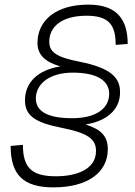

<svg xmlns="http://www.w3.org/2000/svg" viewBox="-20 -746 584 830"><path d="M211 64C357 64 446 1 446 -101C446 -156 419 -186 350 -208C436 -221 499 -268 499 -347C499 -407 465 -451 325 -479C221 -499 193 -522 193 -566C193 -632 249 -678 354 -678C453 -678 480 -636 480 -552L532 -556C532 -658 489 -726 362 -726C222 -726 142 -658 142 -560C142 -509 175 -478 241 -459C142 -443 88 -389 88 -312C88 -245 134 -216 244 -194C361 -171 395 -145 395 -93C395 -15 313 16 222 16C120 16 79 -18 79 -120L26 -115C26 11 82 64 211 64ZM292 -235C189 -235 135 -263 135 -320C135 -385 196 -432 295 -432C401 -432 452 -396 452 -341C452 -273 389 -235 292 -235Z"/></svg>

Font: Geist ExtraLight
Style: Italic
Weight: 200
Italic angle: -12°
Designer: Basement.studio, Andrés Briganti, Mateo Zaragoza
Foundry: Basement.studio, Vercel, Andrés Briganti, Guido Ferreyra, Mateo Zaragoza
Version: Version 1.500